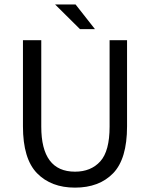

<svg xmlns="http://www.w3.org/2000/svg" viewBox="-20 -838 680 870"><path d="M167 -655.8V-264.2Q167 -60.1 319.8 -60.1Q392.1 -60.1 434.3 -106.7Q476.6 -153.3 476.6 -264.2V-655.8H555.7V-265.6Q555.7 -117.7 492.4 -52.7Q429.2 12.2 319.8 12.2Q211.4 12.2 147.7 -53.2Q84 -118.7 84 -265.6V-655.8ZM322.3 -817.9 410.2 -706.1H342.3L229.5 -817.9Z"/></svg>

Font: Varta
Style: Regular
Weight: 400
Designer: Joana Correia, Viktoriya Grabowska, Eben Sorkin
Foundry: Sorkin Type
Version: Version 1.002; ttfautohint (v1.3) -l 8 -r 24 -G 200 -x 12 -H